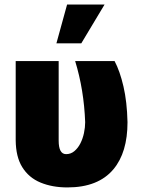

<svg xmlns="http://www.w3.org/2000/svg" viewBox="-20 -814 631 844"><path d="M276.3 9.9Q209.9 9.9 158.4 -11.4Q106.5 -32.7 77.4 -79.9Q49.7 -125 49 -197.4V-545.5H237.9V-196Q237.9 -136.4 270.6 -136.4Q291.2 -136.4 307 -149.7Q322.8 -163 333.3 -183.6Q343.8 -204.2 349.1 -229Q354.4 -253.9 354.4 -277Q349.1 -419.4 310.4 -545.5H483.7Q507.1 -501.4 522.7 -434.1Q538.4 -366.8 540.5 -277Q540.5 -143.8 478.7 -70Q411.9 9.9 276.3 9.9ZM337.4 -623.6H228L274.9 -794H439.6Z"/></svg>

Font: Linik Sans Black
Style: Regular
Weight: 900
Designer: Fonts by Rasmus Andersson / Changes by Cristiano Sobral with parts from Marc Monis
Foundry: rsms
Version: Version 3.020; ttfautohint (v1.6)